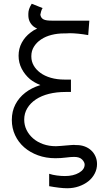

<svg xmlns="http://www.w3.org/2000/svg" viewBox="-20 -835 545 1023"><path d="M338 168Q319 168 294 165Q269 162 242 157V91Q260 97 283 100Q306 103 326 103Q371 103 401 85.5Q431 68 431 42Q431 29 417.5 15Q404 1 375 1Q358 1 331 4.5Q304 8 275 8Q225 8 182.5 -7.5Q140 -23 109 -50Q78 -77 60.5 -114.5Q43 -152 43 -196Q43 -242 62 -278.5Q81 -315 114.5 -341Q148 -367 193 -381Q194 -382 195 -382Q164 -394 140 -413Q112 -437 95.5 -469Q79 -501 79 -538Q79 -576 96 -607.5Q113 -639 142 -661Q158 -674 178 -683Q168 -687 160 -693Q131 -716 131 -754Q131 -756 131 -757Q131 -760 131 -762Q131 -774 135 -786.5Q139 -799 149 -815L207 -792Q202 -785 199 -774Q196 -763 195 -757Q196 -749 200 -742.5Q204 -736 211.5 -732Q219 -728 230.5 -726.5Q242 -725 257 -725H456L450 -648Q422 -653 396.5 -655.5Q371 -658 353 -658Q341 -658 329 -657Q325 -657 321 -657Q286 -657 254.5 -649Q223 -641 199 -625Q175 -609 161 -586.5Q147 -564 147 -537Q147 -535 147 -533Q147 -508 159.5 -486Q172 -464 195 -447Q218 -430 251 -420.5Q284 -411 324 -411H358V-345H329Q281 -345 241 -335Q201 -325 171.5 -305.5Q142 -286 125.5 -258.5Q109 -231 109 -198Q109 -168 121.5 -142.5Q134 -117 156.5 -97.5Q179 -78 210 -67Q241 -56 278 -56Q290 -56 304.5 -57.5Q319 -59 333.5 -60Q348 -61 358 -62Q368 -63 374 -63Q380 -63 384 -62Q387 -62 390 -62Q411 -62 430.5 -55Q450 -48 465 -34.5Q480 -21 488.5 -2Q497 17 497 39Q497 66 484.5 90Q472 114 450.5 131Q429 148 400 158Q371 168 338 168Z"/></svg>

Font: Rising Sun Light
Style: Regular
Weight: 300
Designer: Matt McInerney, Pablo Impallari, Rodrigo Fuenzalida (Raleway font), Stephen Hutchings (Greek), Cristiano Sobral (main ch
Foundry: The Rising Sun Project Authors
Version: Version 4.327; ttfautohint (v1.8.4.7-5d5b-dirty)